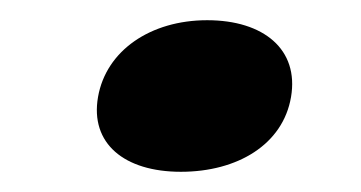

<svg xmlns="http://www.w3.org/2000/svg" viewBox="-20 -165 357 190"><path d="M159 5C215 5 260 -22 268 -69C276 -116 241 -145 185 -145C129 -145 85 -115 77 -69C69 -23 103 5 159 5Z"/></svg>

Font: Asimov
Style: XWidIt
Weight: 500
Designer: Google
Version: Version 2.000980; 2014